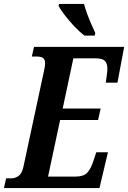

<svg xmlns="http://www.w3.org/2000/svg" viewBox="-58 -951 648 971"><path d="M369 -771Q345 -789 319 -816.5Q293 -844 271 -872.5Q249 -901 238 -921L241 -931H367Q373 -908 383 -880.5Q393 -853 404.5 -827Q416 -801 424 -784L421 -771ZM-38 0 -27 -49H-2Q20 -49 37 -62Q54 -75 61 -110L167 -604Q170 -619 170 -631Q170 -651 159 -658Q148 -665 130 -665H103L114 -714H570L536 -533H477L483 -578Q484 -584 484.5 -591Q485 -598 485 -604Q485 -631 472 -643.5Q459 -656 426 -656H313L259 -402H451L438 -344H246L185 -58H325Q364 -58 382.5 -77Q401 -96 414 -136L429 -181H488L445 0Z"/></svg>

Font: Noto Serif ExtraCondensed
Style: Bold Italic
Weight: 700
Width: 2
Italic angle: -12°
Designer: Monotype Design Team
Foundry: Monotype Imaging Inc.
Version: Version 2.013; ttfautohint (v1.8.4.7-5d5b)